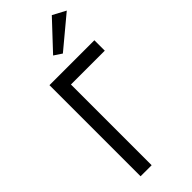

<svg xmlns="http://www.w3.org/2000/svg" viewBox="-304 -1001 1043 1043"><g transform="rotate(-45 217.5 -480.0)"><path d="M433 -920 253 -770 208 -800 358 -960ZM80 -700H425V-620H165V0H80Z"/></g></svg>

Font: Von Book
Style: Regular
Weight: 400
Version: Version 4.000; ttfautohint (v1.8.4.7-5d5b)